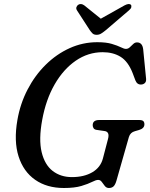

<svg xmlns="http://www.w3.org/2000/svg" viewBox="-20 -925 751 960"><path d="M466.5 -714Q511 -714 539.2 -705.5Q567.5 -697 584 -688.8Q600.5 -680.5 609.5 -680.5Q620.5 -680.5 629.2 -688.8Q638 -697 646.2 -705Q654.5 -713 665 -713Q692 -713 696 -678L710.5 -530.5Q711.5 -516.5 704.2 -509.8Q697 -503 687 -502.5Q666 -500.5 657 -523L643 -560Q620.5 -617.5 583.2 -640.8Q546 -664 493.5 -664Q420.5 -664 358.8 -621.5Q297 -579 253.2 -503Q209.5 -427 191 -325.5Q173 -228 188.2 -164.5Q203.5 -101 243.5 -70.2Q283.5 -39.5 339.5 -39.5Q400 -39.5 441.2 -63.5Q482.5 -87.5 494.5 -132.5L520 -230Q530 -267 501.5 -270L463.5 -275.5Q452.5 -277 448 -283.8Q443.5 -290.5 443.5 -299Q443.5 -325 476.5 -325H675Q691.5 -325 697 -319Q702.5 -313 702 -302Q701 -282.5 675 -275L654.5 -269Q631.5 -263 624.5 -240L562.5 -22.5Q556.5 -1.5 547.8 6.8Q539 15 524.5 15Q512 15 504 4.8Q496 -5.5 488.8 -15.5Q481.5 -25.5 471 -25.5Q460 -25.5 440.5 -15.5Q421 -5.5 387 4.8Q353 15 299.5 15Q214.5 15 155.8 -26Q97 -67 72.8 -143.2Q48.5 -219.5 67 -325Q81 -406.5 117.8 -477.2Q154.5 -548 208.5 -601.2Q262.5 -654.5 328.2 -684.2Q394 -714 466.5 -714ZM510 -775Q496.5 -764 486.2 -757.5Q476 -751 463.5 -751Q450 -751 443 -757.5Q436 -764 428.5 -775L365 -873Q359.5 -881.5 362.2 -889.2Q365 -897 371 -901Q385 -910 401.5 -898L484 -831.5L602.5 -898Q625 -910 634.5 -901Q638 -897 636.5 -889.2Q635 -881.5 624.5 -873Z"/></svg>

Font: Fraunces 9pt S050
Style: Italic
Weight: 400
Italic angle: -16°
Version: Version 1.000; ttfautohint (v1.8.3)